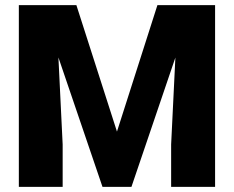

<svg xmlns="http://www.w3.org/2000/svg" viewBox="-20 -731 916 751"><path d="M278.8 -710.9 437.5 -216.3 595.7 -710.9H821.3V0H649.4V-166L666 -505.9L494.1 0H380.9L208.5 -506.3L225.1 -166V0H53.7V-710.9Z"/></svg>

Font: Roboto Black
Style: Regular
Weight: 900
Designer: Google
Version: Version 2.134; 2016